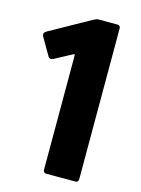

<svg xmlns="http://www.w3.org/2000/svg" viewBox="-105 -734 582 795"><g transform="rotate(15 185.5 -336.5)"><path d="M174 0Q160 0 160 -14V-503Q160 -510 154 -507L79 -467Q64 -459 57 -471L14 -545Q6 -560 22 -569L196 -666Q204 -670 208 -671.5Q212 -673 219 -673H297Q311 -673 311 -659V-14Q311 0 297 0Z"/></g></svg>

Font: Glory Thin ExtraBold
Style: Regular
Weight: 800
Version: Version 1.011